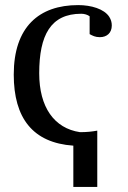

<svg xmlns="http://www.w3.org/2000/svg" viewBox="-20 -513 504 754"><path d="M268 221H362V0C340 4 321 6 294 6C193 -9 134 -92 134 -225C134 -375 179 -459 299 -459C312 -459 324 -455 332 -449V-379C343 -373 354 -367 372 -367C400 -367 419 -384 419 -413C419 -425 416 -436 409 -447C389 -478 338 -493 287 -493C133 -493 34 -407 34 -220C34 -49 109 48 268 59Z"/></svg>

Font: Veleka
Style: Regular
Weight: 400
Designer: Stefan Peev, Context Ltd, 2016; SIL International, 1997-2014.
Foundry: Stefan Peev, Context Ltd, 2016
Version: Version 1.000